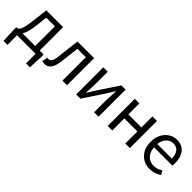

<svg xmlns="http://www.w3.org/2000/svg" viewBox="149 -1542 2720 2720"><g transform="rotate(45 1508.5 -182.5)"><path d="M110 192H31L22 -17V-74H569V-17L560 192H481V0H110ZM399 -469H226L205 -285Q188 -144 150 -82Q118 -30 70 -21L48 -74Q62 -82 77 -103Q104 -141 125 -302L154 -543H490V-28H399Z M621 5 638 -79 650 -77Q658 -75 663 -75Q723 -75 736 -190L757 -368L778 -543H1111V0H1019V-469H850Q837 -360 833 -319Q820 -211 814 -167Q790 13 671 13Q647 13 621 5Z M1295 -543H1384V-316Q1384 -279 1381 -223Q1378 -167 1377 -147L1375 -116H1379L1451 -232L1657 -543H1742V0H1653V-227Q1653 -276 1657 -323L1663 -428H1658Q1609 -347 1586 -311L1380 0H1295Z M1926 -543H2018V-322H2279V-543H2370V0H2279V-242H2018V0H1926Z M2643 -21Q2582 -56 2548.5 -120Q2515 -184 2515 -271Q2515 -358 2549.5 -423Q2584 -488 2640 -522.5Q2696 -557 2758 -557Q2864 -557 2919.5 -487.5Q2975 -418 2975 -302Q2975 -270 2971 -250H2605Q2610 -163 2658.5 -111.5Q2707 -60 2785 -60Q2823 -60 2856 -71Q2889 -82 2921 -103L2953 -42Q2870 13 2775 13Q2701 13 2643 -21ZM2760 -484Q2700 -484 2656 -438Q2612 -392 2604 -315H2895Q2895 -396 2859.5 -440Q2824 -484 2760 -484Z"/></g></svg>

Font: Merged Yaku Han JP
Style: Regular
Weight: 400
Designer: Ryoko NISHIZUKA 西塚涼子 (kana, bopomofo & ideographs); Paul D. Hunt (Latin, Greek & Cyrillic); Sandoll Communications 산돌커뮤니
Foundry: Adobe
Version: Version 2.004